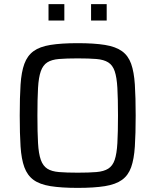

<svg xmlns="http://www.w3.org/2000/svg" viewBox="-20 -906 757 934"><path d="M358 8Q278 8 225.5 -0.5Q173 -9 143 -31Q113 -53 98.5 -92.5Q84 -132 80 -193.5Q76 -255 76 -344Q76 -433 80 -494.5Q84 -556 98.5 -595.5Q113 -635 143 -657Q173 -679 225.5 -687.5Q278 -696 358 -696Q438 -696 490.5 -687.5Q543 -679 573.5 -657Q604 -635 618 -595.5Q632 -556 636 -494.5Q640 -433 640 -344Q640 -255 636 -193.5Q632 -132 618 -92.5Q604 -53 573.5 -31Q543 -9 490.5 -0.5Q438 8 358 8ZM358 -66Q413 -66 449 -69Q485 -72 506.5 -85.5Q528 -99 538 -128.5Q548 -158 551 -210Q554 -262 554 -344Q554 -426 551 -478Q548 -530 538 -559.5Q528 -589 506.5 -602.5Q485 -616 449 -619Q413 -622 358 -622Q303 -622 267 -619Q231 -616 210 -602.5Q189 -589 178.5 -559.5Q168 -530 165 -478Q162 -426 162 -344Q162 -262 165 -210Q168 -158 178.5 -128.5Q189 -99 210 -85.5Q231 -72 267 -69Q303 -66 358 -66ZM216 -806V-886H293V-806ZM423 -806V-886H499V-806Z"/></svg>

Font: Saira
Style: Regular
Weight: 400
Designer: Hector Gatti with collaboration of the Omnibus-Type team
Foundry: Omnibus-Type
Version: Version 1.100; ttfautohint (v1.8.3)